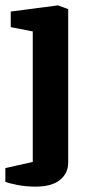

<svg xmlns="http://www.w3.org/2000/svg" viewBox="-27 -526 341 715"><path d="M105 169Q70 169 39 163Q8 157 -7 151V100L95 77V-409L13 -425V-483L189 -506L227 -492V79Q227 119 196.5 144Q166 169 105 169Z"/></svg>

Font: Faustina
Style: Bold
Weight: 700
Designer: Alfonso Garcia
Foundry: http://www.omnibus-type.com
Version: Version 1.200